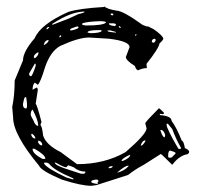

<svg xmlns="http://www.w3.org/2000/svg" viewBox="-20 -562 631 607"><path d="M309.6 -540V-542Q318.4 -533.2 348.6 -528.3Q368.2 -528.3 430.7 -483.4L443.4 -478.5H448.2L465.8 -469.7Q492.2 -451.2 496.1 -441.4V-439.5Q496.1 -435.5 484.4 -424.8Q481.4 -408.2 443.4 -360.4V-356.4L444.3 -346.7Q430.7 -346.7 417 -339.8Q411.1 -339.8 406.2 -353.5Q377.9 -371.1 377.9 -381.8L389.6 -413.1Q389.6 -431.6 325.2 -439.5L261.7 -443.4Q228.5 -443.4 170.9 -417Q139.6 -400.4 122.1 -348.6Q108.4 -302.7 99.6 -293.9L89.8 -300.8Q83 -293.9 83 -278.3L95.7 -285.2Q98.6 -285.2 99.6 -278.3L92.8 -233.4Q96.7 -232.4 111.3 -175.8L108.4 -169.9V-166Q113.3 -161.1 116.2 -133.8Q125 -104.5 171.9 -81.1L223.6 -43Q310.5 -43 377 -81.1Q443.4 -138.7 443.4 -156.2L439.5 -170.9V-172.9Q441.4 -178.7 482.4 -219.7Q484.4 -219.7 498 -206.1V-202.1L494.1 -201.2L486.3 -202.1H485.4V-198.2Q522.5 -195.3 522.5 -179.7Q538.1 -159.2 554.7 -117.2Q560.5 -117.2 564.5 -93.8Q576.2 -88.9 578.1 -83Q578.1 -74.2 566.4 -73.2Q543.9 -66.4 524.4 -41Q490.2 -75.2 488.3 -75.2L434.6 -41Q408.2 -27.3 384.8 -8.8L284.2 23.4L268.6 25.4Q237.3 25.4 175.8 5.9Q109.4 -22.5 103.5 -38.1Q21.5 -136.7 21.5 -190.4L18.6 -223.6Q26.4 -260.7 26.4 -307.6L52.7 -371.1Q52.7 -398.4 89.8 -441.4Q108.4 -485.4 196.3 -524.4Q229.5 -535.2 309.6 -540ZM145.5 -487.3V-483.4L196.3 -502.9L228.5 -517.6Q247.1 -521.5 247.1 -524.4V-525.4Q205.1 -525.4 146.5 -487.3ZM337.9 -518.6 332 -519.5 330.1 -518.6V-515.6L333 -513.7H337.9ZM240.2 -488.3V-483.4L251 -481.4Q308.6 -481.4 315.4 -491.2Q315.4 -494.1 299.8 -495.1Q256.8 -494.1 240.2 -488.3ZM335.9 -488.3H324.2V-487.3Q324.2 -481.4 343.8 -479.5L346.7 -483.4Q346.7 -488.3 335.9 -488.3ZM357.4 -479.5H355.5V-478.5L358.4 -473.6H361.3V-476.6ZM202.1 -469.7V-465.8H206.1Q228.5 -470.7 228.5 -475.6L225.6 -478.5H223.6Q202.1 -471.7 202.1 -469.7ZM131.8 -476.6 127 -472.7V-469.7H129.9L135.7 -475.6V-476.6ZM256.8 -459 266.6 -457H267.6Q298.8 -458 300.8 -463.9V-466.8H290Q256.8 -466.8 256.8 -459ZM329.1 -465.8H320.3V-463.9Q320.3 -460.9 346.7 -459V-460.9ZM412.1 -453.1H407.2V-449.2H409.2L412.1 -452.1ZM170.9 -451.2 167 -445.3V-444.3H170.9L173.8 -448.2ZM460 -429.7V-428.7L465.8 -426.8H466.8L471.7 -432.6V-437.5L469.7 -439.5Q460 -439.5 460 -429.7ZM118.2 -419.9H120.1Q133.8 -427.7 133.8 -435.5Q122.1 -435.5 118.2 -419.9ZM86.9 -381.8V-380.9L89.8 -377.9H90.8Q101.6 -386.7 101.6 -394.5V-396.5H99.6Q86.9 -389.6 86.9 -381.8ZM92.8 -360.4H89.8L72.3 -330.1V-325.2L75.2 -321.3H78.1Q82 -321.3 92.8 -353.5ZM52.7 -233.4V-230.5Q52.7 -220.7 61.5 -218.8Q68.4 -218.8 63.5 -250L62.5 -254.9H59.6Q56.6 -254.9 52.7 -233.4ZM83 -215.8Q77.1 -210.9 77.1 -200.2Q77.1 -195.3 85.9 -180.7Q91.8 -164.1 100.6 -164.1V-167Q100.6 -181.6 83 -215.8ZM510.7 -170.9H506.8V-167Q506.8 -155.3 543.9 -91.8L549.8 -90.8L552.7 -93.8Q537.1 -120.1 524.4 -154.3ZM487.3 -151.4V-149.4Q494.1 -127.9 500 -127.9L502 -131.8V-135.7Q498 -151.4 487.3 -151.4ZM82 -138.7H79.1V-133.8Q83 -124 91.8 -124Q91.8 -131.8 82 -138.7ZM424.8 -101.6H426.8Q431.6 -102.5 439.5 -115.2V-118.2Q429.7 -118.2 424.8 -101.6ZM100.6 -117.2V-111.3Q105.5 -102.5 111.3 -102.5H113.3V-107.4Q109.4 -117.2 100.6 -117.2ZM88.9 -91.8H83V-90.8Q83 -76.2 114.3 -59.6H123V-61.5Q123 -72.3 88.9 -91.8ZM511.7 -71.3V-65.4L514.6 -63.5H520.5Q523.4 -63.5 535.2 -77.1V-78.1Q535.2 -81.1 518.6 -85.9Q511.7 -85.9 511.7 -71.3ZM364.3 -53.7H365.2L367.2 -52.7Q391.6 -62.5 391.6 -73.2Q364.3 -60.5 364.3 -53.7ZM119.1 -44.9Q127.9 -30.3 189.5 -1L210 4.9H211.9V2Q149.4 -24.4 135.7 -43.9Q130.9 -47.9 126 -47.9H121.1Q119.1 -47.9 119.1 -44.9ZM156.2 -47.9H153.3Q153.3 -40 188.5 -28.3L236.3 -12.7H246.1L250 -16.6V-19.5H249Q229.5 -19.5 212.9 -33.2L197.3 -39.1H195.3L189.5 -33.2H188.5Q181.6 -33.2 156.2 -47.9ZM350.6 -16.6H352.5Q374 -22.5 386.7 -37.1V-38.1H384.8Q375 -38.1 350.6 -16.6ZM323.2 -31.2V-30.3H325.2Q334 -30.3 335.9 -35.2V-37.1Q323.2 -36.1 323.2 -31.2ZM268.6 11.7V12.7Q268.6 17.6 289.1 19.5V15.6L288.1 13.7L292 10.7L288.1 5.9H282.2Q268.6 7.8 268.6 11.7Z"/></svg>

Font: Love Ya Like A Sister
Style: Regular
Weight: 400
Designer: Kimberly Geswein
Foundry: Kimberly Geswein
Version: Version 1.002 2007